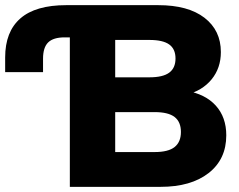

<svg xmlns="http://www.w3.org/2000/svg" viewBox="-20 -725 927 745"><path d="M251 0V-580H231Q187 -580 167 -560.5Q147 -541 147 -497V-445H0V-502Q0 -602 59 -653.5Q118 -705 237 -705H594Q710 -705 773.5 -656Q837 -607 837 -523Q837 -461 801 -417Q765 -373 702 -357V-373Q777 -360 817.5 -315Q858 -270 858 -200Q858 -107 789.5 -53.5Q721 0 603 0ZM427 -135H580Q633 -135 657.5 -154.5Q682 -174 682 -213Q682 -252 657.5 -271Q633 -290 580 -290H427ZM427 -425H560Q612 -425 636.5 -443Q661 -461 661 -498Q661 -535 636.5 -552.5Q612 -570 560 -570H427Z"/></svg>

Font: Mulish ExtraLight Black
Style: Regular
Weight: 900
Version: Version 3.603